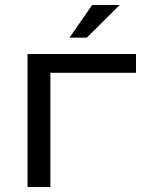

<svg xmlns="http://www.w3.org/2000/svg" viewBox="-20 -743 640 763"><path d="M520.5 -453.6H180.2V0H89.4V-528.3H520.5ZM346.2 -723.1H455.6L324.7 -593.3H256.3Z"/></svg>

Font: Roboto Mono
Style: Regular
Weight: 400
Designer: Google
Version: Version 2.000985; 2015; ttfautohint (v1.3)